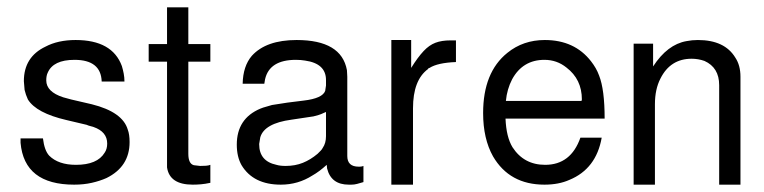

<svg xmlns="http://www.w3.org/2000/svg" viewBox="-20 -519 2080 523"><path d="M257 -297Q255 -356 183 -356Q125 -356 110 -321Q106 -313 106 -300Q106 -269 152 -254L174 -248L230 -235Q314 -214 328 -166Q333 -153 333 -132Q333 -65 270 -34Q252 -26 230 -21Q208 -16 182 -16Q46 -16 36 -130V-142H97Q101 -109 114 -95Q139 -70 187 -70Q245 -70 265 -103Q272 -113 272 -128Q272 -160 235 -173L221 -177L216 -179L161 -192Q79 -211 56 -248Q50 -261 47 -274L45 -298Q45 -364 104 -392Q138 -410 186 -410Q286 -410 312 -339Q315 -329 317 -318.5Q319 -308 319 -297Z M553 -399V-351H493V-100Q493 -73 508 -69L525 -67Q534 -67 541 -67.5Q548 -68 553 -70V-21Q539 -18 527.5 -17Q516 -16 505 -16Q442 -16 435 -63V-74V-351H385V-399H435V-499H493V-399Z M970 -67V-23Q960 -20 952.5 -18Q945 -16 937 -16H930Q882 -16 871 -60L870 -70Q849 -51 831 -41Q792 -16 745 -16Q670 -16 638 -69Q625 -92 625 -125Q625 -196 689 -223L697 -226L721 -233L734 -235Q745 -237 763 -239.5Q781 -242 807 -245Q859 -251 866 -272V-273L868 -286V-301Q868 -346 811 -354Q805 -355 799 -355.5Q793 -356 786 -356Q714 -356 702 -303L700 -291H641Q642 -339 666 -367Q705 -410 788 -410Q910 -410 925 -328Q925 -324 925.5 -319.5Q926 -315 926 -310V-94Q926 -65 957 -65H959Q964 -65 967 -66ZM868 -214 861 -211Q855 -208 848.5 -206Q842 -204 834 -202L774 -193Q700 -183 689 -145L686 -127V-126Q686 -80 733 -70Q743 -67 758 -67Q784 -67 805 -75.5Q826 -84 845 -100Q850 -105 853.5 -108.5Q857 -112 859 -116Q868 -129 868 -148Z M1046 -410H1100V-334Q1118 -363 1134 -380Q1149 -396 1166 -402.5Q1183 -409 1207 -409H1222V-350Q1172 -348 1150 -334L1147 -333L1146 -331Q1105 -301 1105 -224V-16H1046Z M1357 -196Q1359 -146 1376 -118Q1407 -70 1465 -70Q1535 -70 1561 -144H1619Q1604 -59 1531 -29Q1502 -16 1463 -16Q1368 -16 1323 -93Q1296 -141 1296 -211Q1296 -322 1362 -375Q1405 -410 1464 -410Q1545 -410 1590 -352Q1597 -343 1602.5 -333.5Q1608 -324 1612 -313Q1627 -275 1627 -196ZM1564 -244 1565 -248Q1565 -303 1523 -335Q1497 -356 1463 -356Q1404 -356 1375 -303Q1361 -276 1358 -244Z M1706 -400H1759V-338Q1798 -398 1850 -407Q1865 -410 1881 -410Q1954 -410 1983 -362Q1997 -341 1997 -310V-16H1939V-287Q1939 -335 1899 -353Q1882 -359 1864 -359Q1806 -359 1779 -305Q1764 -276 1764 -235V-16H1706Z"/></svg>

Font: Ekushey Buriganga
Style: Regular
Weight: 400
Designer: Al Mamun Sumon
Foundry: Al Mamun Sumon
Version: Version 1.0